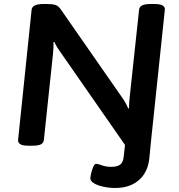

<svg xmlns="http://www.w3.org/2000/svg" viewBox="-20 -722 890 954"><path d="M553 212Q523 212 494.5 206Q466 200 447.5 189Q429 178 429 165Q429 156 433 138.5Q437 121 443.5 106.5Q450 92 458 92Q466 92 486.5 99.5Q507 107 532 107Q562 107 577 96Q592 85 595 54L601 -2L281 -462Q274 -471 265 -485.5Q256 -500 250 -514L246 -513Q246 -498 245.5 -483.5Q245 -469 243 -451L198 -27Q197 -12 183.5 -5Q170 2 141 2H120Q67 2 70 -28L137 -673Q140 -702 194 -702H217Q242 -702 256.5 -697Q271 -692 283 -674L587 -237Q595 -226 603.5 -211Q612 -196 617 -183L621 -184Q621 -198 622 -212Q623 -226 625 -245L671 -673Q672 -687 685 -694.5Q698 -702 727 -702H749Q802 -702 799 -673L731 -27L722 64Q715 134 670 173Q625 212 553 212Z"/></svg>

Font: Asap Expanded Expanded SemiBold
Style: Italic
Weight: 600
Width: 7
Italic angle: -6°
Designer: Pablo Cosgaya
Foundry: Omnibus-Type
Version: Version 3.001; ttfautohint (v1.8.4.7-5d5b)